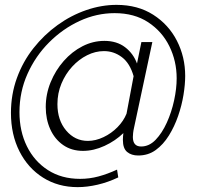

<svg xmlns="http://www.w3.org/2000/svg" viewBox="-20 -623 843 789"><path d="M560 -21Q593 -21 619.5 -48.5Q646 -76 665.5 -119Q685 -162 695.5 -210.5Q706 -259 706 -301Q706 -372 676 -433Q646 -494 589 -531.5Q532 -569 451 -569Q377 -569 307.5 -537Q238 -505 182 -449Q126 -393 93 -319.5Q60 -246 60 -162Q60 -84 90.5 -22Q121 40 177 76Q233 112 309 112Q348 112 385 102Q422 92 461 74L466 106Q424 126 381 136Q338 146 299 146Q219 146 157 107Q95 68 60 -1Q25 -70 25 -159Q25 -235 49.5 -302.5Q74 -370 117.5 -425Q161 -480 216.5 -520Q272 -560 334.5 -581.5Q397 -603 459 -603Q546 -603 609.5 -562.5Q673 -522 707 -455.5Q741 -389 741 -311Q741 -276 734 -233Q727 -190 712 -146.5Q697 -103 674 -66Q651 -29 620 -6.5Q589 16 548 16Q520 16 502.5 1.5Q485 -13 485 -48Q485 -54 485.5 -61.5Q486 -69 487 -76Q454 -44 409.5 -23.5Q365 -3 321 -3Q274 -3 239.5 -27Q205 -51 186.5 -92Q168 -133 168 -183Q168 -236 188 -285Q208 -334 242 -372.5Q276 -411 319 -433Q362 -455 409 -455Q460 -455 494 -429Q528 -403 543 -362L561 -450H606L531 -99Q528 -86 527 -76Q526 -66 526 -60Q526 -21 560 -21ZM341 -44Q373 -44 405.5 -59.5Q438 -75 463 -100.5Q488 -126 500 -156L529 -310Q514 -363 481 -388Q448 -413 407 -413Q372 -413 338 -396Q304 -379 276.5 -349Q249 -319 232.5 -279.5Q216 -240 216 -195Q216 -129 252 -86.5Q288 -44 341 -44Z"/></svg>

Font: Raleway
Style: Italic
Weight: 400
Italic angle: -12°
Designer: Matt McInerney, Pablo Impallari, Rodrigo Fuenzalida
Foundry: Matt McInerney, Pablo Impallari, Rodrigo Fuenzalida
Version: Version 4.026